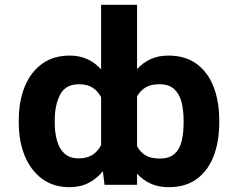

<svg xmlns="http://www.w3.org/2000/svg" viewBox="-20 -770 991 800"><path d="M893.5 -269.2V-259.2Q893.5 -180.4 870.2 -119.7Q846.9 -58.9 800.2 -24.5Q753.6 9.9 682.5 9.9Q639.9 9.9 607.6 -5Q575.3 -19.9 551.1 -46.5V0H415.5L408.7 -56.5Q383.5 -25.6 349.1 -7.8Q314.6 9.9 269.5 9.9Q202.8 9.9 155.4 -25Q108 -60 83.1 -120.7Q58.2 -181.5 58.2 -258.5V-268.5Q58.2 -348.4 83.1 -409.3Q108 -470.2 155.5 -504.3Q203.1 -538.4 271 -538.4Q312.1 -538.4 344.5 -523.3Q376.8 -508.2 401.3 -480.8V-750H551.1V-481.9Q574.9 -508.5 607.1 -523.4Q639.2 -538.4 681.1 -538.4Q752.5 -538.4 799.5 -503.6Q846.6 -468.8 870 -408Q893.5 -347.3 893.5 -269.2ZM745 -259.2V-269.2Q745 -308.2 737 -342.3Q729 -376.4 707 -397.7Q685 -419 643.5 -419Q608 -419 585.8 -405.2Q563.6 -391.3 551.1 -367.9V-161.2Q563.2 -137.1 585.6 -123.2Q608 -109.4 644.9 -109.4Q685.4 -109.4 707 -128.7Q728.7 -148.1 736.9 -182Q745 -215.9 745 -259.2ZM208.1 -268.5V-258.5Q208.1 -219.1 217.2 -185.2Q226.2 -151.3 248.2 -130.7Q270.2 -110.1 308.2 -110.1Q343 -110.1 365.6 -124.8Q388.1 -139.6 401.3 -165.5V-364.7Q388.1 -390.6 365.6 -404.8Q343 -419 308.9 -419Q253.6 -419 230.8 -376.1Q208.1 -333.1 208.1 -268.5Z"/></svg>

Font: Inter UI
Style: Bold
Weight: 700
Designer: Rasmus Andersson
Foundry: rsms
Version: 3.2;8d6f07862